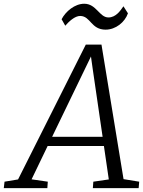

<svg xmlns="http://www.w3.org/2000/svg" viewBox="-92 -979 745 999"><path d="M2 -45.4 -68.4 -33.7 -72.3 0H154.3L156.7 -33.7L72.3 -45.9L155.8 -219.2H448.7L474.1 -45.4L393.6 -33.7L391.1 0H629.4L632.3 -33.7L550.8 -46.9L436 -747.1H354.5ZM179.2 -267.1 381.3 -685.1 390.1 -622.1 441.9 -267.1ZM247.6 -845.2C265.6 -866.2 297.4 -896.5 325.7 -896C379.9 -895 381.3 -824.7 457.5 -824.7C509.8 -824.7 557.6 -863.3 573.7 -909.7L550.3 -946.3C534.7 -923.8 511.2 -888.2 472.2 -888.2C424.8 -888.2 409.7 -959.5 346.2 -959.5C296.9 -959.5 249.5 -919.4 228.5 -878.9Z"/></svg>

Font: Merriweather
Style: Light Italic
Weight: 300
Italic angle: -7.5°
Designer: Eben Sorkin
Foundry: Eben Sorkin
Version: Version 1.001